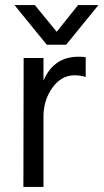

<svg xmlns="http://www.w3.org/2000/svg" viewBox="-20 -735 407 755"><path d="M240 -559H164L37 -715H117L203 -610L287 -715H367ZM151 -507V-418Q191 -512 289 -512Q307 -512 317 -510V-432Q296 -439 274 -439Q221 -439 186 -390Q151 -341 151 -277V0H72L73 -507Z"/></svg>

Font: Hind
Style: Regular
Weight: 400
Designer: Manushi Parikh, Satya Rajpurohit
Foundry: Indian Type Foundry
Version: Version 2.000;PS 1.0;hotconv 1.0.79;makeotf.lib2.5.61930